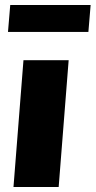

<svg xmlns="http://www.w3.org/2000/svg" viewBox="-20 -749 383 769"><path d="M74 -508H255L215 0H34ZM21 -729H343L334 -621H12Z"/></svg>

Font: Muli Black
Style: Italic
Weight: 900
Italic angle: -4.541°
Designer: Vernon Adams
Foundry: Vernon Adams
Version: Version 2.001